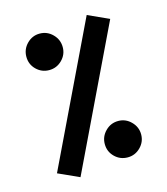

<svg xmlns="http://www.w3.org/2000/svg" viewBox="-102 -740 722 829"><g transform="rotate(-15 258.5 -325.5)"><path d="M362.3 -659.7 456.1 -617.2 155.3 9.8 61.5 -32.7ZM64 -552.7Q64 -586.4 87.9 -610.6Q111.8 -634.8 145 -634.8Q178.7 -634.8 202.6 -610.6Q226.6 -586.4 226.6 -552.7Q226.6 -519.5 202.6 -495.6Q178.7 -471.7 145 -471.7Q111.8 -471.7 87.9 -495.1Q64 -518.6 64 -552.7ZM293.5 -101.1Q293.5 -134.3 317.4 -158.4Q341.3 -182.6 375 -182.6Q408.2 -182.6 432.1 -158.4Q456.1 -134.3 456.1 -101.1Q456.1 -67.9 432.1 -43.9Q408.2 -20 375 -20Q341.3 -20 317.4 -43.5Q293.5 -66.9 293.5 -101.1Z"/></g></svg>

Font: Vazirmatn RD UI FD SemiBold
Style: Regular
Weight: 600
Designer: Saber Rastikerdar
Foundry: Saber Rastikerdar
Version: Version 33.003